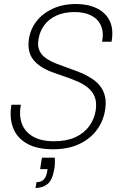

<svg xmlns="http://www.w3.org/2000/svg" viewBox="-20 -732 603 957"><path d="M244 12Q164 12 114 -16.5Q64 -45 45 -95.5Q26 -146 37 -210H84Q74 -160 88 -118.5Q102 -77 142.5 -52.5Q183 -28 250 -28Q312 -28 355.5 -48Q399 -68 424.5 -103Q450 -138 457 -181Q463 -221 452.5 -248Q442 -275 420 -293.5Q398 -312 368.5 -325Q339 -338 306 -349Q273 -360 241 -372Q176 -396 145.5 -435Q115 -474 124 -536Q131 -586 161.5 -625.5Q192 -665 242.5 -688.5Q293 -712 359 -712Q419 -712 463 -690.5Q507 -669 527 -627.5Q547 -586 536 -524H489Q498 -573 482.5 -606Q467 -639 433 -655.5Q399 -672 352 -672Q299 -672 260.5 -654Q222 -636 200 -605.5Q178 -575 172 -537Q166 -503 176.5 -480Q187 -457 209.5 -441.5Q232 -426 261.5 -414.5Q291 -403 324 -391.5Q357 -380 391 -366Q419 -353 442 -337.5Q465 -322 481 -300.5Q497 -279 503.5 -250.5Q510 -222 504 -185Q496 -130 463.5 -85.5Q431 -41 376 -14.5Q321 12 244 12ZM157 205 162 176Q186 176 198.5 162.5Q211 149 215 124L217 111H180L189 54H253Q254 69 253.5 84Q253 99 250 113Q241 167 216 186Q191 205 157 205Z"/></svg>

Font: DM Sans 11pt ExtraLight
Style: Italic
Weight: 250
Italic angle: -10°
Version: Version 4.004;gftools[0.9.30]